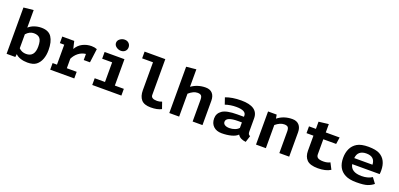

<svg xmlns="http://www.w3.org/2000/svg" viewBox="15 -1842 6007 2892"><g transform="rotate(20 3018.5 -396.0)"><path d="M72 0V-742L230 -759V-477Q267 -511 320.5 -530Q374 -549 434 -549Q549 -549 598 -475Q647 -401 647 -267Q647 -184 622 -120Q597 -56 549 -19.5Q501 17 409 17Q349 17 298 0Q247 -17 218 -48L212 0ZM230 -146Q277 -98 347 -98Q483 -98 483 -265Q483 -358 452 -395Q421 -432 353 -432Q285 -432 230 -370Z M771 0V-106H841V-426H771V-531H963L991 -412Q1029 -480 1095 -513.5Q1161 -547 1237 -547Q1285 -547 1325 -531L1296 -309H1196V-407Q1130 -399 1079 -359Q1028 -319 999 -258V-106H1157V0Z M1445 0V-108H1610V-423H1450V-531H1768V-108H1912V0ZM1598 -656.5Q1564 -682 1564 -720Q1564 -758 1598 -783.5Q1632 -809 1673 -809Q1714 -809 1740 -783.5Q1766 -758 1766 -719.5Q1766 -681 1740 -656Q1714 -631 1673 -631Q1632 -631 1598 -656.5Z M2014 -634V-742H2346V-167Q2346 -108 2444 -108Q2481 -108 2520 -124L2557 -18Q2493 17 2386.5 17Q2280 17 2234 -36.5Q2188 -90 2188 -187V-634Z M2680 0V-742L2838 -758V-478Q2939 -549 3066 -549Q3136 -549 3174 -507.5Q3212 -466 3212 -390V0H3054V-346Q3054 -394 3037.5 -413Q3021 -432 2977 -432Q2911 -432 2838 -367V0Z M3650 -331H3756V-350Q3756 -432 3598 -432Q3504 -432 3422 -404L3386 -509Q3491 -549 3636 -549Q3908 -549 3908 -361V-153Q3908 -124 3916 -110Q3924 -96 3943 -89L3910 15Q3814 5 3780 -55Q3747 -20 3678 -1.5Q3609 17 3524.5 17Q3440 17 3391 -29.5Q3342 -76 3342 -156Q3342 -236 3410 -283.5Q3478 -331 3650 -331ZM3506 -161Q3506 -130 3533.5 -113Q3561 -96 3606.5 -96Q3652 -96 3693.5 -111.5Q3735 -127 3756 -154V-241H3698Q3506 -241 3506 -161Z M4070 0V-531H4208L4219 -470Q4318 -549 4456 -549Q4525 -549 4563.5 -507Q4602 -465 4602 -390V0H4444V-344Q4444 -394 4427.5 -413Q4411 -432 4367 -432Q4301 -432 4228 -371V0Z M4726 -422V-531H4837V-646L4995 -665V-531H5217L5201 -422H4995V-181Q4995 -142 5022 -125Q5049 -108 5110 -108Q5171 -108 5215 -132L5267 -31Q5191 17 5065.5 17Q4940 17 4888.5 -35Q4837 -87 4837 -181V-422Z M5676 -549Q5794 -548 5854 -516Q5976 -450 5976 -276Q5976 -243 5972 -219H5532Q5554 -98 5724 -98Q5824 -98 5892 -142L5956 -56Q5916 -22 5859 -2.5Q5802 17 5686 17Q5683 17 5680 17Q5568 17 5502 -18Q5371 -85 5371 -262Q5371 -345 5401.5 -409.5Q5432 -474 5495 -511.5Q5558 -549 5676 -549ZM5530 -315H5822Q5818 -443 5679 -443Q5614 -443 5575 -411.5Q5536 -380 5530 -315Z"/></g></svg>

Font: Fix15 Mono
Style: Bold
Weight: 700
Designer: Carrois Corporate & Edenspiekermann AG
Foundry: Carrois Corporate GbR & Edenspiekermann AG
Version: Version 3.206